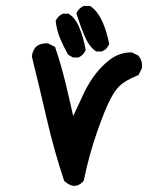

<svg xmlns="http://www.w3.org/2000/svg" viewBox="-20 -604 540 630"><path d="M130.9 -461.9Q133.8 -461.9 138.2 -461.4L160.6 -450.2Q181.2 -389.2 194.8 -332.5Q208.5 -275.9 220.2 -223.1Q237.3 -260.7 255.9 -299.8Q280.8 -351.1 315.4 -386.2Q338.9 -409.7 358.9 -419.9Q382.3 -432.1 411.1 -432.1H412.6L434.1 -421.4L434.6 -420.4Q446.3 -407.2 446.3 -387.7Q446.3 -384.8 445.8 -380.4L434.6 -357.9Q390.1 -339.8 371.6 -321.3Q356.4 -306.2 342.8 -279.8Q324.2 -245.1 297.6 -168.2Q271 -91.3 254.9 -11.2L250.5 -6.3Q238.3 5.9 224.1 5.9Q208.5 5.9 191.4 -9.8L190.4 -10.7Q156.7 -112.8 133.3 -214.4Q109.9 -315.9 84.5 -418.5Q86.4 -437 97.7 -450.2Q111.3 -461.9 130.9 -461.9ZM186.5 -559.1H204.6Q212.4 -554.2 218.8 -548.3Q231 -535.6 240.2 -513.7Q253.4 -482.9 261.2 -439.9Q257.3 -430.7 251.7 -425Q246.1 -419.4 237.3 -415.5H219.2L203.1 -424.8Q188.5 -451.7 177.5 -477.5Q166.5 -503.4 162.6 -535.2Q166.5 -543.9 172.1 -549.6Q177.7 -555.2 186.5 -559.1ZM254.9 -584.5H274.9Q282.7 -580.1 289.1 -573.7Q321.8 -541 338.4 -459.5Q334.5 -450.2 328.9 -444.6Q323.2 -439 314.5 -435.1H295.4Q272.9 -450.7 259 -482.7Q245.1 -514.6 230.5 -560.1Q234.9 -569.3 240.5 -575Q246.1 -580.6 254.9 -584.5Z"/></svg>

Font: Bakudai
Style: Medium
Weight: 500
Version: Version 1.48